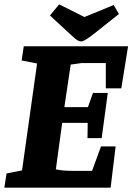

<svg xmlns="http://www.w3.org/2000/svg" viewBox="-33 -860 607 880"><path d="M-13 0 -3 -65 68 -79 137 -569 66 -583 76 -648H554L523 -455H452V-571H341L291 -564L262 -369H370L393 -434H461L433 -227H368L369 -297H252L223 -84Q240 -80 259.5 -78.5Q279 -77 298 -77H389L430 -189H497L474 0ZM339 -670Q332 -670 324.5 -674Q317 -678 308.5 -685.5Q300 -693 289 -703L196 -789L238 -840L354 -782L488 -837L512 -796L413 -717Q397 -704 382.5 -693.5Q368 -683 357 -676.5Q346 -670 339 -670Z"/></svg>

Font: Faustina Light ExtraBold
Style: Italic
Weight: 800
Italic angle: -8°
Version: Version 1.200